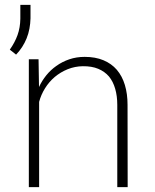

<svg xmlns="http://www.w3.org/2000/svg" viewBox="-20 -773 640 793"><path d="M99.1 0H141.6V-352.1Q149.4 -381.8 166 -408.4Q182.6 -435.1 206.1 -455.1Q230 -475.1 259.5 -487.1Q289.1 -499 321.8 -499.5Q358.9 -500 385.7 -488.8Q412.6 -477.5 430.2 -457Q447.3 -436 455.8 -406.2Q464.4 -376.5 464.4 -339.8V0H507.3L506.8 -340.3Q506.8 -385.3 495.8 -421.9Q484.9 -458.5 462.4 -484.9Q440.4 -510.3 407.2 -524.2Q374 -538.1 329.6 -538.1Q295.9 -538.1 266.4 -528.1Q236.8 -518.1 212.4 -500.5Q189.5 -484.4 171.4 -462.2Q153.3 -439.9 141.1 -413.6L139.2 -528.3H99.1ZM106 -697.3V-752.9H64V-695.8Q63.5 -659.2 52.5 -628.4Q41.5 -597.7 20.5 -567.9L46.4 -547.4Q60.5 -562 71.5 -579.1Q82.5 -596.2 89.8 -614.3Q97.7 -633.8 101.6 -654.8Q105.5 -675.8 106 -697.3Z"/></svg>

Font: Roboto Mono ExtraLight
Style: Regular
Weight: 250
Monospace: yes
Designer: Google
Version: Version 3.000